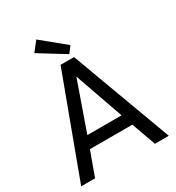

<svg xmlns="http://www.w3.org/2000/svg" viewBox="-201 -976 1005 1097"><g transform="rotate(-30 302.0 -427.5)"><path d="M255 -660H344L588 0H496.5L439.5 -159H159.5L101.5 0H10ZM187 -236H412.5L300.5 -555H299ZM329 -688 158.5 -793 207.5 -855 360.5 -729.5Z"/></g></svg>

Font: League Spartan Thin
Style: Regular
Weight: 400
Version: Version 2.002